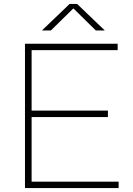

<svg xmlns="http://www.w3.org/2000/svg" viewBox="-20 -964 682 984"><path d="M142 -33H588V0H108V-740H583V-707H142V-397H533V-364H142ZM517 -808H471L356 -921L241 -808H195L337 -944H375Z"/></svg>

Font: Encode Sans Expanded Thin
Style: Regular
Weight: 250
Width: 7
Designer: Multiple Designers
Foundry: Impallari Type
Version: Version 2.000